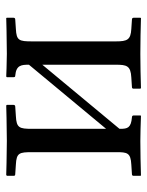

<svg xmlns="http://www.w3.org/2000/svg" viewBox="52 -523 473 617"><g transform="rotate(-90 288.5 -214.5)"><path d="M144 -429C101 -429 35 -431 35 -431L32 -429V-407C32 -403 34 -402 38 -402L68 -400C106 -398 108 -389 108 -347V-77C108 -42 106 -31 68 -29L37 -27C34 -27 32 -25 32 -22V0L33 2C73 1 101 0 144 0C176 0 185 1 225 2L226 0V-21C226 -25 224 -27 220 -27C186 -30 183 -41 183 -65V-67L389 -315V-79C389 -44 386 -31 348 -29L317 -27C314 -27 312 -25 312 -22V0L314 2C354 1 381 0 424 0C469 0 499 1 539 2L540 0V-21C540 -25 538 -27 534 -27L504 -29C469 -31 464 -42 464 -79V-348C464 -390 467 -398 504 -400L534 -402C538 -402 540 -404 540 -408V-429L539 -431C539 -431 469 -429 424 -429C396 -429 351 -431 351 -431L349 -429V-407C349 -403 351 -402 354 -402C388 -399 389 -382 389 -358L183 -110V-348C183 -389 186 -398 224 -400L254 -402C258 -402 260 -404 260 -408V-429L258 -431C258 -431 188 -429 144 -429Z"/></g></svg>

Font: Libertinus Serif Display
Style: Regular
Weight: 400
Designer: Philipp H. Poll, Khaled Hosny
Foundry: Caleb Maclennan
Version: Version 7.050;RELEASE